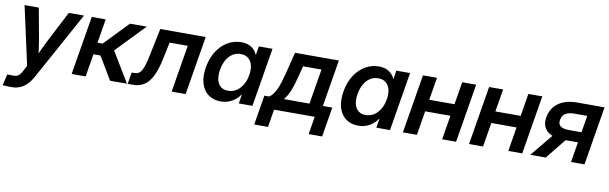

<svg xmlns="http://www.w3.org/2000/svg" viewBox="-60 -1005 5336 1682"><g transform="rotate(10 2607.5 -163.5)"><path d="M-13.2 202.1 10.3 102.1 60.5 103Q79.6 104.5 94.5 99.1Q109.4 93.8 121.3 80.3Q133.3 66.9 144 44.4L168.5 -2L54.2 -522.5H180.7L231 -247.6Q238.8 -202.6 244.4 -157.7Q250 -112.8 255.4 -67.4H221.2Q241.2 -112.8 262.2 -157.7Q283.2 -202.6 305.7 -247.6L447.8 -522.5H583L251.5 81.5Q229.5 121.6 201.9 149.2Q174.3 176.8 140.9 190.9Q107.4 205.1 67.9 205.1Q46.4 205.1 25.6 204.1Q4.9 203.1 -13.2 202.1Z M564.9 0 651.9 -522.5H775.9L740.7 -309.1H786.1L991.7 -522.5H1141.1L895.5 -267.6L1057.1 0H906.7L785.6 -203.1H723.1L689.5 0Z M1063.5 0 1080.6 -103.5H1101.6Q1123 -103.5 1138.9 -111.3Q1154.8 -119.1 1167 -138.7Q1179.2 -158.2 1190.2 -193.8Q1201.2 -229.5 1212.4 -286.1L1261.2 -522.5H1665.5L1579.1 0H1454.6L1523.9 -419.4H1362.8L1328.6 -258.8Q1309.1 -167.5 1280 -110.6Q1251 -53.7 1209.5 -26.9Q1168 0 1110.8 0Z M1891.6 10.3Q1825.2 10.3 1780.3 -23.4Q1735.4 -57.1 1717.3 -118.2Q1699.2 -179.2 1712.9 -261.2Q1726.6 -343.3 1764.9 -404.1Q1803.2 -464.8 1859.4 -498.5Q1915.5 -532.2 1981 -532.2Q2017.6 -532.2 2045.7 -521.5Q2073.7 -510.7 2093.3 -491.5Q2112.8 -472.2 2123 -446.3H2125.5L2138.2 -522.5H2259.8L2173.3 0H2051.8L2064.9 -79.6H2062Q2043 -52.2 2017.1 -32Q1991.2 -11.7 1959.7 -0.7Q1928.2 10.3 1891.6 10.3ZM1939 -92.8Q1979.5 -92.8 2012.7 -113.8Q2045.9 -134.8 2068.4 -172.9Q2090.8 -210.9 2099.1 -261.2Q2107.4 -312.5 2097.4 -350.1Q2087.4 -387.7 2061.3 -408.4Q2035.2 -429.2 1994.6 -429.2Q1955.6 -429.2 1923.3 -409.2Q1891.1 -389.2 1869.4 -351.8Q1847.7 -314.5 1838.4 -261.2Q1830.1 -209 1839.6 -171.1Q1849.1 -133.3 1874.5 -113Q1899.9 -92.8 1939 -92.8Z M2217.3 158.2 2260.7 -106H2304.2Q2323.7 -119.6 2338.9 -140.1Q2354 -160.6 2366.5 -188.5Q2378.9 -216.3 2390.1 -252.2Q2401.4 -288.1 2412.6 -333L2460 -522.5H2850.1L2781.2 -106H2864.7L2821.3 158.2H2701.2L2727.1 0H2365.7L2339.8 158.2ZM2433.6 -106H2662.1L2713.9 -418H2549.8L2528.3 -333Q2509.3 -253.9 2487.3 -197.8Q2465.3 -141.6 2433.6 -106Z M3115.2 10.3Q3048.8 10.3 3003.9 -23.4Q2959 -57.1 2940.9 -118.2Q2922.9 -179.2 2936.5 -261.2Q2950.2 -343.3 2988.5 -404.1Q3026.9 -464.8 3083 -498.5Q3139.2 -532.2 3204.6 -532.2Q3241.2 -532.2 3269.3 -521.5Q3297.4 -510.7 3316.9 -491.5Q3336.4 -472.2 3346.7 -446.3H3349.1L3361.8 -522.5H3483.4L3397 0H3275.4L3288.6 -79.6H3285.6Q3266.6 -52.2 3240.7 -32Q3214.8 -11.7 3183.3 -0.7Q3151.9 10.3 3115.2 10.3ZM3162.6 -92.8Q3203.1 -92.8 3236.3 -113.8Q3269.5 -134.8 3292 -172.9Q3314.5 -210.9 3322.8 -261.2Q3331.1 -312.5 3321 -350.1Q3311 -387.7 3284.9 -408.4Q3258.8 -429.2 3218.3 -429.2Q3179.2 -429.2 3147 -409.2Q3114.7 -389.2 3093 -351.8Q3071.3 -314.5 3062 -261.2Q3053.7 -209 3063.2 -171.1Q3072.8 -133.3 3098.1 -113Q3123.5 -92.8 3162.6 -92.8Z M3946.8 -321.3 3929.2 -215.3H3638.7L3655.8 -321.3ZM3722.7 -522.5 3636.2 0H3511.7L3598.1 -522.5ZM4071.3 -522.5 3984.9 0H3860.8L3947.3 -522.5Z M4535.2 -321.3 4517.6 -215.3H4227.1L4244.1 -321.3ZM4311 -522.5 4224.6 0H4100.1L4186.5 -522.5ZM4659.7 -522.5 4573.2 0H4449.2L4535.6 -522.5Z M5127 0H5007.3L5077.1 -422.4H4965.8Q4911.6 -422.4 4883.3 -404.1Q4855 -385.7 4848.1 -346.7Q4841.8 -308.6 4865 -290.5Q4888.2 -272.5 4943.8 -272.5H5103L5087.9 -180.2H4915.5Q4812 -180.2 4762.5 -224.6Q4712.9 -269 4725.6 -348.1Q4734.9 -402.8 4766.4 -441.9Q4797.9 -481 4848.9 -501.7Q4899.9 -522.5 4967.8 -522.5H5213.4ZM4782.2 0H4644.5L4836.9 -233.4H4970.7Z"/></g></svg>

Font: Inter 28pt SemiBold
Style: Italic
Weight: 600
Italic angle: -9.3988°
Designer: Rasmus Andersson
Foundry: rsms
Version: Version 4.001;git-66647c0bb